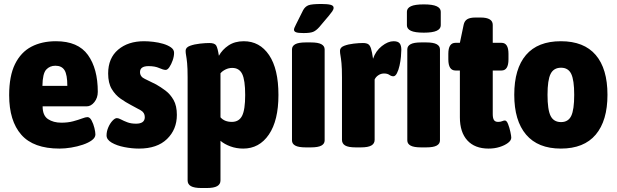

<svg xmlns="http://www.w3.org/2000/svg" viewBox="-20 -738 3096 964"><path d="M279 8Q148 8 87 -61.5Q26 -131 26 -260Q26 -357 55.5 -416.5Q85 -476 137.5 -503.5Q190 -531 261 -531Q372 -531 421.5 -462Q471 -393 471 -277Q471 -247 454 -225.5Q437 -204 415 -204H194Q194 -158 221 -140Q248 -122 288 -122Q321 -122 347 -129Q373 -136 391.5 -143Q410 -150 419 -150Q431 -150 440 -133Q449 -116 454 -95.5Q459 -75 459 -63Q459 -47 441.5 -34Q424 -21 396 -11.5Q368 -2 337 3Q306 8 279 8ZM193 -307H318Q318 -363 304 -385.5Q290 -408 258 -408Q230 -408 212 -388.5Q194 -369 193 -307Z M678 8Q642 8 604 0.5Q566 -7 540.5 -22Q515 -37 515 -58Q515 -78 523.5 -98Q532 -118 544.5 -131.5Q557 -145 567 -145Q575 -145 588 -138Q601 -131 619.5 -124Q638 -117 663 -117Q707 -117 707 -150Q707 -173 686 -184.5Q665 -196 637 -211Q612 -224 585.5 -242.5Q559 -261 541 -291Q523 -321 523 -369Q523 -446 573 -488.5Q623 -531 703 -531Q724 -531 750 -528Q776 -525 799.5 -518Q823 -511 838.5 -500Q854 -489 854 -473Q854 -455 847 -435Q840 -415 830.5 -401Q821 -387 812 -387Q800 -387 779 -396.5Q758 -406 726 -406Q683 -406 683 -376Q683 -353 707 -342Q731 -331 764 -314Q787 -301 811 -283Q835 -265 851.5 -236Q868 -207 868 -161Q868 -88 818.5 -40Q769 8 678 8Z M991 206Q955 206 938.5 196.5Q922 187 922 168V-349Q922 -396 919.5 -421Q917 -446 914.5 -459Q912 -472 912 -483Q912 -500 934 -508Q956 -516 984 -519Q1012 -522 1031 -522Q1058 -522 1065.5 -509.5Q1073 -497 1079 -458Q1096 -489 1127.5 -510Q1159 -531 1204 -531Q1284 -531 1331 -461.5Q1378 -392 1378 -261Q1378 -133 1330 -62.5Q1282 8 1201 8Q1167 8 1137 -3Q1107 -14 1087 -31V168Q1087 187 1070.5 196.5Q1054 206 1018 206ZM1144 -126Q1180 -126 1195.5 -156.5Q1211 -187 1211 -261Q1211 -336 1196 -366.5Q1181 -397 1146 -397Q1128 -397 1112 -389Q1096 -381 1087 -370V-149Q1107 -126 1144 -126Z M1515 2Q1479 2 1462.5 -7Q1446 -16 1446 -33V-490Q1446 -507 1462.5 -516Q1479 -525 1515 -525H1541Q1577 -525 1593.5 -516Q1610 -507 1610 -490V-33Q1610 -16 1593.5 -7Q1577 2 1541 2ZM1504 -572Q1477 -572 1466.5 -576Q1456 -580 1456 -589Q1456 -596 1466 -615L1502 -687Q1512 -705 1528.5 -711.5Q1545 -718 1594 -718Q1624 -718 1639.5 -714Q1655 -710 1655 -699Q1655 -691 1648.5 -681.5Q1642 -672 1632 -660L1583 -602Q1567 -584 1552 -578Q1537 -572 1504 -572Z M1766 2Q1729 2 1713 -7.5Q1697 -17 1697 -36V-349Q1697 -396 1694.5 -421Q1692 -446 1689.5 -459Q1687 -472 1687 -483Q1687 -500 1708 -508Q1729 -516 1756 -519Q1783 -522 1802 -522Q1820 -522 1829 -516Q1838 -510 1843 -493.5Q1848 -477 1853 -443Q1866 -482 1897 -506.5Q1928 -531 1956 -531Q1978 -531 1986.5 -520.5Q1995 -510 1995 -488Q1995 -475 1993 -453Q1991 -431 1986 -408.5Q1981 -386 1973 -370.5Q1965 -355 1955 -355Q1945 -355 1935 -362Q1925 -369 1908 -369Q1893 -369 1880 -360.5Q1867 -352 1861 -339V-36Q1861 -17 1844.5 -7.5Q1828 2 1792 2Z M2094 2Q2058 2 2041.5 -7Q2025 -16 2025 -33V-490Q2025 -507 2041.5 -516Q2058 -525 2094 -525H2120Q2156 -525 2172.5 -516Q2189 -507 2189 -490V-33Q2189 -16 2172.5 -7Q2156 2 2120 2ZM2108 -574Q2063 -574 2043 -583.5Q2023 -593 2023 -611V-679Q2023 -697 2043 -706.5Q2063 -716 2108 -716Q2152 -716 2172.5 -706.5Q2193 -697 2193 -679V-611Q2193 -593 2172.5 -583.5Q2152 -574 2108 -574Z M2433 8Q2364 8 2326.5 -33Q2289 -74 2289 -149V-384H2267Q2231 -384 2231 -440V-468Q2231 -523 2267 -523H2289L2308 -614Q2312 -633 2326 -641.5Q2340 -650 2367 -650H2393Q2454 -650 2454 -613V-523H2498Q2533 -523 2533 -468V-440Q2533 -384 2498 -384H2454V-165Q2454 -145 2460 -135.5Q2466 -126 2481 -126Q2493 -126 2501 -129.5Q2509 -133 2515 -133Q2524 -133 2531 -115Q2538 -97 2542.5 -76Q2547 -55 2547 -47Q2547 -33 2530.5 -20.5Q2514 -8 2488.5 0Q2463 8 2433 8Z M2796 8Q2681 8 2621.5 -62Q2562 -132 2562 -262Q2562 -393 2621 -462Q2680 -531 2796 -531Q2912 -531 2971 -462Q3030 -393 3030 -262Q3030 -132 2971 -62Q2912 8 2796 8ZM2797 -125Q2833 -125 2848 -156Q2863 -187 2863 -262Q2863 -336 2848 -367Q2833 -398 2797 -398Q2760 -398 2744.5 -367Q2729 -336 2729 -262Q2729 -187 2744.5 -156Q2760 -125 2797 -125Z"/></svg>

Font: Asap Semi Condensed ExtraBold
Style: Regular
Weight: 800
Width: 4
Designer: Pablo Cosgaya
Foundry: Omnibus-Type
Version: Version 3.001; ttfautohint (v1.8.4.7-5d5b)